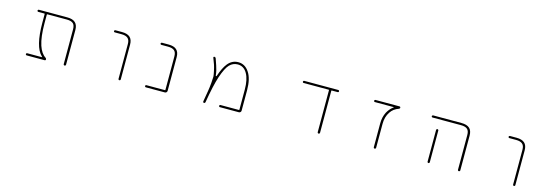

<svg xmlns="http://www.w3.org/2000/svg" viewBox="9 -1347 5982 2115"><g transform="rotate(15 3000.0 -289.5)"><path d="M698.2 -36.1V-432.6Q698.2 -479.5 676.8 -499Q654.3 -519.5 603.5 -519.5H381.8Q377 -519.5 377 -514.6V-417Q377 -261.7 407.2 -168.9Q434.6 -85.9 486.3 -52.7Q496.1 -46.9 496.1 -35.2Q496.1 -30.3 492.7 -26.9Q489.3 -23.4 484.4 -23.4H279.3Q274.4 -23.4 270.5 -27.3Q266.6 -31.2 266.6 -36.1Q266.6 -41 270.5 -44.4Q274.4 -47.9 279.3 -47.9H447.3Q448.2 -47.9 448.7 -49.3Q449.2 -50.8 448.2 -50.8L442.4 -56.6Q397.5 -99.6 375 -189.5Q352.5 -279.3 352.5 -417V-514.6Q352.5 -519.5 347.7 -519.5H279.3Q274.4 -519.5 270.5 -522.9Q266.6 -526.4 266.6 -531.2Q266.6 -536.1 270.5 -540Q274.4 -543.9 279.3 -543.9H603.5Q665 -543.9 694.8 -516.1Q724.6 -488.3 724.6 -432.6V-36.1Q724.6 -31.2 720.7 -27.3Q716.8 -23.4 711.4 -23.4Q706.1 -23.4 702.1 -27.3Q698.2 -31.2 698.2 -36.1Z M1323.2 -36.1V-432.6Q1323.2 -479.5 1299.8 -499Q1277.3 -519.5 1226.6 -519.5H1151.4Q1146.5 -519.5 1142.6 -522.9Q1138.7 -526.4 1138.7 -531.2Q1138.7 -536.1 1142.6 -540Q1146.5 -543.9 1151.4 -543.9H1226.6Q1288.1 -543.9 1318.4 -516.6Q1348.6 -489.3 1348.6 -432.6V-36.1Q1348.6 -31.2 1344.7 -27.3Q1340.8 -23.4 1335.4 -23.4Q1330.1 -23.4 1326.7 -27.3Q1323.2 -31.2 1323.2 -36.1Z M1638.7 -23.4Q1632.8 -23.4 1629.4 -27.3Q1626 -31.2 1626 -36.1Q1626 -41 1629.4 -44.4Q1632.8 -47.9 1638.7 -47.9H1848.6Q1853.5 -47.9 1853.5 -52.7V-432.6Q1853.5 -479.5 1831.1 -499Q1808.6 -519.5 1757.8 -519.5H1682.6Q1677.7 -519.5 1673.8 -522.9Q1669.9 -526.4 1669.9 -531.2Q1669.9 -536.1 1673.8 -540Q1677.7 -543.9 1682.6 -543.9H1757.8Q1820.3 -543.9 1849.6 -516.6Q1879.9 -489.3 1879.9 -432.6V-47.9Q1879.9 -38.1 1872.6 -30.8Q1865.2 -23.4 1855.5 -23.4Z M2482.4 -23.4Q2477.5 -23.4 2474.1 -26.9Q2470.7 -30.3 2470.7 -35.6Q2470.7 -41 2474.1 -44.4Q2477.5 -47.9 2482.4 -47.9H2693.4Q2697.3 -47.9 2697.3 -52.7V-279.3Q2697.3 -397.5 2659.2 -462.9Q2621.1 -529.3 2551.8 -529.3Q2498 -529.3 2459 -489.3Q2420.9 -450.2 2382.8 -337.9Q2347.7 -231.4 2315.4 -36.1Q2312.5 -23.4 2299.8 -23.4Q2294.9 -23.4 2292 -27.3Q2289.1 -31.2 2289.1 -36.1Q2303.7 -127.9 2310.5 -163.1Q2317.4 -203.1 2322.3 -258.8Q2326.2 -305.7 2326.2 -326.2Q2326.2 -330.1 2326.2 -333Q2325.2 -349.6 2315.9 -392.1Q2306.6 -434.6 2298.8 -458Q2291 -478.5 2271.5 -531.2Q2270.5 -532.2 2270.5 -534.2Q2270.5 -537.1 2272.5 -540Q2275.4 -543.9 2280.3 -543.9Q2293.9 -543.9 2298.8 -530.3Q2329.1 -446.3 2339.8 -403.3Q2345.7 -377 2348.6 -348.6Q2348.6 -343.8 2352.5 -343.8L2353.5 -342.8Q2358.4 -342.8 2359.4 -346.7Q2392.6 -445.3 2432.6 -495.1Q2457 -525.4 2486.8 -540Q2516.6 -554.7 2551.8 -554.7Q2589.8 -554.7 2620.6 -537.1Q2651.4 -519.5 2674.8 -484.4Q2723.6 -413.1 2723.6 -279.3V-47.9Q2723.6 -38.1 2716.3 -30.8Q2709 -23.4 2699.2 -23.4Z M3594.7 -37.1V-514.6Q3594.7 -519.5 3589.8 -519.5H3304.7Q3299.8 -519.5 3296.4 -522.9Q3293 -526.4 3293 -531.2Q3293 -536.1 3296.4 -540Q3299.8 -543.9 3304.7 -543.9H3693.4Q3698.2 -543.9 3701.7 -540Q3705.1 -536.1 3705.1 -531.2Q3705.1 -526.4 3701.7 -522.9Q3698.2 -519.5 3693.4 -519.5H3625Q3621.1 -519.5 3621.1 -514.6V-37.1Q3621.1 -31.2 3617.2 -27.3Q3613.3 -23.4 3607.9 -23.4Q3602.5 -23.4 3598.6 -27.3Q3594.7 -31.2 3594.7 -37.1Z M4234.4 -37.1V-308.6Q4234.4 -380.9 4263.7 -437.5Q4289.1 -483.4 4325.2 -510.7L4333 -516.6Q4334 -517.6 4333.5 -518.6Q4333 -519.5 4332 -519.5H4118.2Q4112.3 -519.5 4108.9 -522.9Q4105.5 -526.4 4105.5 -531.2Q4105.5 -536.1 4108.9 -540Q4112.3 -543.9 4118.2 -543.9H4391.6Q4396.5 -543.9 4399.9 -540.5Q4403.3 -537.1 4403.3 -532.2Q4403.3 -520.5 4391.6 -516.6Q4332 -497.1 4298.8 -446.3Q4260.7 -389.6 4260.7 -308.6V-37.1Q4260.7 -31.2 4256.8 -27.3Q4252.9 -23.4 4247.6 -23.4Q4242.2 -23.4 4238.3 -27.3Q4234.4 -31.2 4234.4 -37.1Z M5194.3 -36.1V-432.6Q5194.3 -479.5 5171.9 -499Q5149.4 -519.5 5098.6 -519.5H4775.4Q4770.5 -519.5 4766.6 -522.9Q4762.7 -526.4 4762.7 -531.2Q4762.7 -536.1 4766.6 -540Q4770.5 -543.9 4775.4 -543.9H5098.6Q5160.2 -543.9 5190.4 -516.6Q5220.7 -489.3 5220.7 -432.6V-36.1Q5220.7 -31.2 5216.8 -27.3Q5212.9 -23.4 5207.5 -23.4Q5202.1 -23.4 5198.2 -27.3Q5194.3 -31.2 5194.3 -36.1ZM4847.7 -36.1V-397.5Q4847.7 -402.3 4851.6 -406.2Q4855.5 -410.2 4860.4 -410.2Q4865.2 -410.2 4869.1 -406.2Q4873 -402.3 4873 -397.5V-36.1Q4873 -31.2 4869.1 -27.3Q4865.2 -23.4 4860.4 -23.4Q4855.5 -23.4 4851.6 -27.3Q4847.7 -31.2 4847.7 -36.1Z M5823.2 -36.1V-432.6Q5823.2 -479.5 5799.8 -499Q5777.3 -519.5 5726.6 -519.5H5651.4Q5646.5 -519.5 5642.6 -522.9Q5638.7 -526.4 5638.7 -531.2Q5638.7 -536.1 5642.6 -540Q5646.5 -543.9 5651.4 -543.9H5726.6Q5788.1 -543.9 5818.4 -516.6Q5848.6 -489.3 5848.6 -432.6V-36.1Q5848.6 -31.2 5844.7 -27.3Q5840.8 -23.4 5835.4 -23.4Q5830.1 -23.4 5826.7 -27.3Q5823.2 -31.2 5823.2 -36.1Z"/></g></svg>

Font: Rounded-X Mgen+ 2m thin
Style: Regular
Weight: 100
Designer: [Source Han Sans]
Ryoko NISHIZUKA  (kana & ideographs); Paul D. Hunt (Latin, Greek & Cyrillic); Wenlong ZHANG  (bopomofo
Version: Version 1.059.20150602